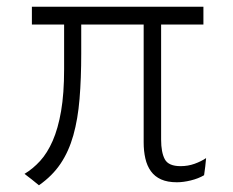

<svg xmlns="http://www.w3.org/2000/svg" viewBox="-20 -531 694 572"><path d="M507 12Q479 12 460 3.5Q441 -5 429.5 -21Q418 -37 413 -59Q408 -81 408 -107V-458H222V-371Q222 -297 217 -236.5Q212 -176 198.5 -128Q185 -80 160.5 -43.5Q136 -7 96 21Q85 12 74.5 3.5Q64 -5 53 -13Q78 -28 99.5 -51.5Q121 -75 137 -111.5Q153 -148 162 -200Q171 -252 171 -325V-458H75V-511H586V-458H460V-115Q460 -77 471 -56.5Q482 -36 518 -36Q540 -36 559.5 -43Q579 -50 594 -60Q593 -47 591.5 -35Q590 -23 588 -9Q571 1 548.5 6.5Q526 12 507 12Z"/></svg>

Font: Transpass ExtraLight
Style: Regular
Weight: 200
Designer: Delve Withrington
Foundry: Delve Fonts
Version: Version 1.001;December 18, 2019;FontCreator 12.0.0.2547 64-b